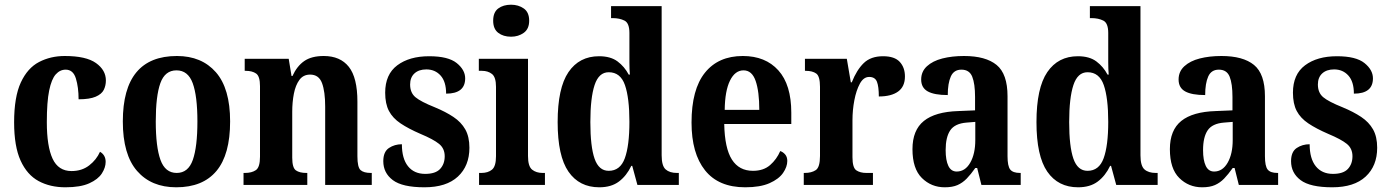

<svg xmlns="http://www.w3.org/2000/svg" viewBox="-20 -786 5900 816"><path d="M258 10Q193 10 144 -16.5Q95 -43 67.5 -103.5Q40 -164 40 -266Q40 -374 68.5 -435.5Q97 -497 146 -522.5Q195 -548 255 -548Q346 -548 388 -518Q430 -488 430 -444Q430 -422 421 -404Q412 -386 386.5 -375Q361 -364 314 -364Q314 -415 302.5 -452.5Q291 -490 259 -490Q235 -490 217 -470Q199 -450 189 -401.5Q179 -353 179 -267Q179 -164 203.5 -111.5Q228 -59 284 -59Q328 -59 359 -83Q390 -107 405 -141Q429 -127 429 -98Q429 -74 413 -49Q397 -24 359.5 -7Q322 10 258 10Z M729 10Q623 10 562.5 -59.5Q502 -129 502 -270Q502 -548 732 -548Q837 -548 897.5 -479Q958 -410 958 -270Q958 -129 900 -59.5Q842 10 729 10ZM731 -51Q780 -51 799.5 -106.5Q819 -162 819 -270Q819 -378 799 -432.5Q779 -487 730 -487Q681 -487 661.5 -432.5Q642 -378 642 -270Q642 -162 662 -106.5Q682 -51 731 -51Z M1015 0V-51H1021Q1050 -51 1067.5 -63Q1085 -75 1085 -120V-420Q1085 -462 1068.5 -473.5Q1052 -485 1024 -485H1020V-536H1207L1219 -463H1223Q1242 -505 1273 -526.5Q1304 -548 1356 -548Q1426 -548 1462.5 -502Q1499 -456 1499 -354V-122Q1499 -75 1512.5 -63Q1526 -51 1556 -51H1560V0H1362V-333Q1362 -397 1348.5 -433Q1335 -469 1298 -469Q1269 -469 1252.5 -446.5Q1236 -424 1229 -388Q1222 -352 1222 -311V-116Q1222 -73 1237.5 -62Q1253 -51 1282 -51H1286V0Z M1784 10Q1690 10 1649.5 -20.5Q1609 -51 1609 -101Q1609 -141 1633 -157Q1657 -173 1688 -173Q1688 -112 1714 -79.5Q1740 -47 1787 -47Q1831 -47 1850.5 -68Q1870 -89 1870 -122Q1870 -155 1846 -174.5Q1822 -194 1767 -217Q1716 -239 1682.5 -261.5Q1649 -284 1633 -314.5Q1617 -345 1617 -392Q1617 -470 1668.5 -508.5Q1720 -547 1804 -547Q1885 -547 1921 -518Q1957 -489 1957 -453Q1957 -388 1876 -388Q1876 -439 1852.5 -465Q1829 -491 1792 -491Q1760 -491 1741.5 -474Q1723 -457 1723 -427Q1723 -392 1745.5 -373Q1768 -354 1828 -330Q1874 -311 1907 -289Q1940 -267 1957.5 -236Q1975 -205 1975 -158Q1975 -81 1926 -35.5Q1877 10 1784 10Z M2152 -630Q2119 -630 2097.5 -646.5Q2076 -663 2076 -698Q2076 -734 2097.5 -750Q2119 -766 2152 -766Q2183 -766 2206 -750Q2229 -734 2229 -698Q2229 -663 2206 -646.5Q2183 -630 2152 -630ZM2016 0V-51H2026Q2054 -51 2071 -65Q2088 -79 2088 -122V-417Q2088 -458 2071 -471.5Q2054 -485 2028 -485H2015V-536H2224V-123Q2224 -79 2241.5 -65Q2259 -51 2286 -51H2296V0Z M2527 10Q2442 10 2396 -56.5Q2350 -123 2350 -267Q2350 -412 2396 -479.5Q2442 -547 2526 -547Q2575 -547 2604.5 -525Q2634 -503 2652 -469H2657Q2655 -492 2655 -521.5Q2655 -551 2655 -580V-646Q2655 -688 2634 -698.5Q2613 -709 2584 -709H2577V-760H2792V-126Q2792 -81 2809 -66Q2826 -51 2857 -51H2865V0H2689L2667 -81H2663Q2643 -39 2610.5 -14.5Q2578 10 2527 10ZM2567 -60Q2616 -60 2635.5 -113.5Q2655 -167 2655 -268Q2655 -370 2636 -424.5Q2617 -479 2567 -479Q2525 -479 2507 -424.5Q2489 -370 2489 -267Q2489 -163 2507 -111.5Q2525 -60 2567 -60Z M3147 10Q3034 10 2976.5 -62Q2919 -134 2919 -265Q2919 -406 2976 -477Q3033 -548 3137 -548Q3233 -548 3288 -487Q3343 -426 3343 -307V-259H3058Q3060 -156 3090.5 -108Q3121 -60 3180 -60Q3225 -60 3253 -84.5Q3281 -109 3296 -144Q3308 -140 3317 -129.5Q3326 -119 3326 -102Q3326 -77 3308 -51Q3290 -25 3250.5 -7.5Q3211 10 3147 10ZM3207 -319Q3207 -397 3191.5 -442Q3176 -487 3140 -487Q3104 -487 3082.5 -443.5Q3061 -400 3060 -319Z M3396 0V-51H3400Q3429 -51 3447 -63Q3465 -75 3465 -123V-417Q3465 -462 3449 -473.5Q3433 -485 3404 -485H3401V-536H3579L3596 -436H3600Q3621 -489 3651 -518Q3681 -547 3733 -547Q3782 -547 3804 -523Q3826 -499 3826 -461Q3826 -418 3797 -397Q3768 -376 3715 -376Q3715 -418 3707 -438.5Q3699 -459 3674 -459Q3650 -459 3634.5 -430.5Q3619 -402 3611 -360Q3603 -318 3603 -275V-118Q3603 -73 3619.5 -62Q3636 -51 3662 -51H3690V0Z M3995 10Q3938 10 3898 -29.5Q3858 -69 3858 -152Q3858 -233 3906.5 -272Q3955 -311 4053 -314L4124 -317V-374Q4124 -430 4112 -460Q4100 -490 4066 -490Q4034 -490 4021 -461Q4008 -432 4008 -382Q3951 -382 3923 -397.5Q3895 -413 3895 -448Q3895 -482 3919.5 -504.5Q3944 -527 3985 -537.5Q4026 -548 4077 -548Q4169 -548 4215.5 -510Q4262 -472 4262 -377V-122Q4262 -80 4273.5 -65.5Q4285 -51 4315 -51H4318V0H4151L4133 -72H4125Q4106 -45 4088.5 -27Q4071 -9 4049.5 0.5Q4028 10 3995 10ZM4046 -57Q4082 -57 4103.5 -94.5Q4125 -132 4125 -191V-268L4088 -265Q4038 -261 4018.5 -232Q3999 -203 3999 -148Q3999 -105 4010.5 -81Q4022 -57 4046 -57Z M4562 10Q4477 10 4431 -56.5Q4385 -123 4385 -267Q4385 -412 4431 -479.5Q4477 -547 4561 -547Q4610 -547 4639.5 -525Q4669 -503 4687 -469H4692Q4690 -492 4690 -521.5Q4690 -551 4690 -580V-646Q4690 -688 4669 -698.5Q4648 -709 4619 -709H4612V-760H4827V-126Q4827 -81 4844 -66Q4861 -51 4892 -51H4900V0H4724L4702 -81H4698Q4678 -39 4645.5 -14.5Q4613 10 4562 10ZM4602 -60Q4651 -60 4670.5 -113.5Q4690 -167 4690 -268Q4690 -370 4671 -424.5Q4652 -479 4602 -479Q4560 -479 4542 -424.5Q4524 -370 4524 -267Q4524 -163 4542 -111.5Q4560 -60 4602 -60Z M5089 10Q5032 10 4992 -29.5Q4952 -69 4952 -152Q4952 -233 5000.5 -272Q5049 -311 5147 -314L5218 -317V-374Q5218 -430 5206 -460Q5194 -490 5160 -490Q5128 -490 5115 -461Q5102 -432 5102 -382Q5045 -382 5017 -397.5Q4989 -413 4989 -448Q4989 -482 5013.5 -504.5Q5038 -527 5079 -537.5Q5120 -548 5171 -548Q5263 -548 5309.5 -510Q5356 -472 5356 -377V-122Q5356 -80 5367.5 -65.5Q5379 -51 5409 -51H5412V0H5245L5227 -72H5219Q5200 -45 5182.5 -27Q5165 -9 5143.5 0.5Q5122 10 5089 10ZM5140 -57Q5176 -57 5197.5 -94.5Q5219 -132 5219 -191V-268L5182 -265Q5132 -261 5112.5 -232Q5093 -203 5093 -148Q5093 -105 5104.5 -81Q5116 -57 5140 -57Z M5642 10Q5548 10 5507.5 -20.5Q5467 -51 5467 -101Q5467 -141 5491 -157Q5515 -173 5546 -173Q5546 -112 5572 -79.5Q5598 -47 5645 -47Q5689 -47 5708.5 -68Q5728 -89 5728 -122Q5728 -155 5704 -174.5Q5680 -194 5625 -217Q5574 -239 5540.5 -261.5Q5507 -284 5491 -314.5Q5475 -345 5475 -392Q5475 -470 5526.5 -508.5Q5578 -547 5662 -547Q5743 -547 5779 -518Q5815 -489 5815 -453Q5815 -388 5734 -388Q5734 -439 5710.5 -465Q5687 -491 5650 -491Q5618 -491 5599.5 -474Q5581 -457 5581 -427Q5581 -392 5603.5 -373Q5626 -354 5686 -330Q5732 -311 5765 -289Q5798 -267 5815.5 -236Q5833 -205 5833 -158Q5833 -81 5784 -35.5Q5735 10 5642 10Z"/></svg>

Font: Noto Serif Hebrew Condensed
Style: Bold
Weight: 700
Width: 3
Designer: Monotype Design Team
Foundry: Monotype Imaging Inc.
Version: Version 2.004; ttfautohint (v1.8.4.7-5d5b)